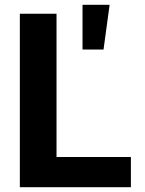

<svg xmlns="http://www.w3.org/2000/svg" viewBox="-20 -785 607 805"><path d="M326 -577.4H414.1L439.6 -764.9H326ZM63.2 0H528.8V-126.8H217V-727.3H63.2Z"/></svg>

Font: TID UI
Style: Bold
Weight: 700
Designer: The TID Project Authors
Foundry: Bakken & Bæck
Version: Version 1.001;hotconv 1.0.109;makeotfexe 2.5.65596